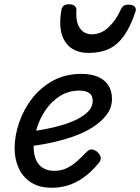

<svg xmlns="http://www.w3.org/2000/svg" viewBox="-20 -868 662 907"><path d="M225 19Q166 19 127 -6Q88 -31 68.5 -73.5Q49 -116 49 -168Q49 -226 70 -288Q91 -350 131 -402Q171 -454 229.5 -486.5Q288 -519 365 -519Q412 -519 444 -504.5Q476 -490 492.5 -464Q509 -438 509 -401Q509 -360 484.5 -327Q460 -294 419 -267.5Q378 -241 324.5 -222.5Q271 -204 212.5 -192Q154 -180 95 -174L107 -245Q146 -249 189 -257Q232 -265 273 -277Q314 -289 347 -306Q380 -323 399 -344Q418 -365 418 -391Q418 -417 401.5 -428.5Q385 -440 355 -440Q304 -440 263.5 -414.5Q223 -389 195.5 -348.5Q168 -308 153.5 -261.5Q139 -215 139 -173Q139 -139 150 -113.5Q161 -88 183 -74.5Q205 -61 237 -61Q269 -61 295 -73.5Q321 -86 344 -106.5Q367 -127 390 -151Q403 -165 418 -161.5Q433 -158 443 -147Q454 -136 456 -123.5Q458 -111 445 -96Q409 -53 372 -27.5Q335 -2 298.5 8.5Q262 19 225 19ZM399 -618Q323 -618 288 -670.5Q253 -723 270 -820Q272 -835 281.5 -841.5Q291 -848 307 -848Q323 -848 332.5 -840Q342 -832 341 -820Q337 -765 357 -735.5Q377 -706 414 -706Q458 -706 493 -739.5Q528 -773 547 -816Q555 -834 563.5 -840Q572 -846 587 -846Q606 -846 615.5 -837Q625 -828 620 -813Q596 -741 565.5 -698.5Q535 -656 494.5 -637Q454 -618 399 -618Z"/></svg>

Font: Playwrite IN
Style: Regular
Weight: 400
Designer: Veronika Burian, José Scaglione
Foundry: TypeTogether
Version: Version 1.002